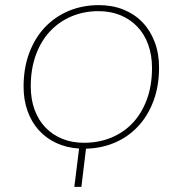

<svg xmlns="http://www.w3.org/2000/svg" viewBox="-20 -729 680 749"><path d="M307.5 -172Q365 -172 413.8 -192Q462.5 -212 497.8 -249.5Q533 -287 553 -341.2Q573 -395.5 573 -464Q573 -514.5 558 -555.5Q543 -596.5 515.5 -625.2Q488 -654 449.5 -669.8Q411 -685.5 364 -685.5Q307.5 -685.5 259.2 -665.2Q211 -645 175.5 -607.2Q140 -569.5 120 -515Q100 -460.5 100 -392Q100 -341.5 115 -300.8Q130 -260 157.5 -231.5Q185 -203 223 -187.5Q261 -172 307.5 -172ZM288.5 -149.5Q240 -152.5 200 -171Q160 -189.5 131.5 -221Q103 -252.5 87.5 -295.8Q72 -339 72 -391Q72 -463.5 94 -522.2Q116 -581 155.2 -622.5Q194.5 -664 248.2 -686.5Q302 -709 365.5 -709Q418.5 -709 461.8 -691.5Q505 -674 535.8 -642Q566.5 -610 583.5 -565Q600.5 -520 600.5 -465.5Q600.5 -394 579.2 -336.5Q558 -279 520.2 -237.8Q482.5 -196.5 430 -173.5Q377.5 -150.5 315.5 -149L297.5 0H270Z"/></svg>

Font: Lato ExtraLight
Style: Italic
Weight: 275
Italic angle: -7°
Designer: Lukasz Dziedzic with Adam Twardoch and Botio Nikoltchev
Foundry: tyPoland Lukasz Dziedzic
Version: Version 2.015; 2015-08-06; http://www.latofonts.com/